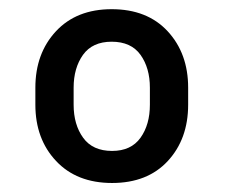

<svg xmlns="http://www.w3.org/2000/svg" viewBox="-20 -741 498 424"><path d="M58.1 -509.8V-547.4Q58.1 -623 103.5 -671.9Q148.9 -720.7 226.6 -720.7Q305.2 -720.7 350.3 -671.9Q395.5 -623 395.5 -547.4V-509.8Q395.5 -434.1 350.6 -385.5Q305.7 -336.9 227.5 -336.9Q149.4 -336.9 103.8 -385.5Q58.1 -434.1 58.1 -509.8ZM142.6 -547.4V-509.8Q142.6 -465.8 163.6 -436.8Q184.6 -407.7 227.5 -407.7Q269.5 -407.7 290.3 -436.8Q311 -465.8 311 -509.8V-547.4Q311 -590.8 290.3 -619.9Q269.5 -648.9 226.6 -648.9Q184.1 -648.9 163.3 -619.9Q142.6 -590.8 142.6 -547.4Z"/></svg>

Font: Vazirmatn RD FD ExtraBold
Style: Regular
Weight: 800
Designer: Saber Rastikerdar
Foundry: Saber Rastikerdar
Version: Version 33.003